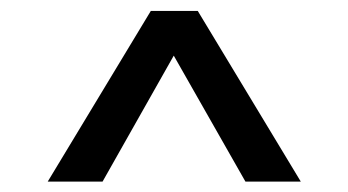

<svg xmlns="http://www.w3.org/2000/svg" viewBox="-20 -882 655 361"><path d="M351.8 -861.5 545.6 -540.5H441.5L306.7 -777.4L172.8 -540.5H69.7L263.6 -861.5Z"/></svg>

Font: Fira Code Retina
Style: Regular
Weight: 450
Monospace: yes
Designer: Carrois Corporate, Edenspiekermann AG, Nikita Prokopov
Foundry: Carrois Corporate, Edenspiekermann AG, Nikita Prokopov
Version: Version 6.002